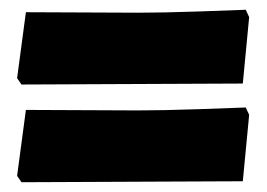

<svg xmlns="http://www.w3.org/2000/svg" viewBox="-20 -449 546 393"><path d="M15 -289 33 -424 262 -423Q312 -423 386 -425.5Q460 -428 483 -429L490 -414L477 -278L250 -277L24 -276ZM15 -89 33 -224 262 -223Q312 -223 386 -225.5Q460 -228 483 -229L490 -214L477 -78L250 -77L24 -76Z"/></svg>

Font: Alegreya SC Black
Style: Regular
Weight: 900
Designer: Juan Pablo del Peral
Foundry: Huerta Tipografica
Version: Version 2.007; ttfautohint (v1.6)